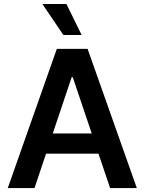

<svg xmlns="http://www.w3.org/2000/svg" viewBox="-20 -955 733 975"><path d="M19.5 0 268.6 -707H424.8L674.8 0H539.1L480 -174.8H213.9L155.3 0ZM445.8 -277.3 349.6 -562.5H343.8L248 -277.3ZM195.3 -934.6H317.4L394.5 -777.3H301.8Z"/></svg>

Font: Pretendard JP SemiBold
Style: Regular
Weight: 600
Designer: Base glyphs from Inter by Rasmus Andersson; Hangeul glyphs from Noto Sans CJK(Source Han Sans) by Jang Soo-young and Kan
Foundry: Kil Hyung-jin
Version: Version 1.309